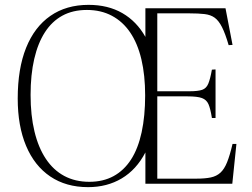

<svg xmlns="http://www.w3.org/2000/svg" viewBox="-20 -757 1039 791"><path d="M343 14Q252 14 187 -30Q122 -74 87.5 -156Q53 -238 53 -351Q53 -474 87.5 -560Q122 -646 187.5 -691.5Q253 -737 345 -737Q425 -737 484 -703Q543 -669 579 -605V-723H909L938 -572L922 -571Q908 -619 894.5 -645.5Q881 -672 864.5 -684Q848 -696 823 -699Q798 -702 760 -702H628V-381H760Q796 -381 813 -387Q830 -393 838 -412Q846 -431 853 -470L868 -471V-271H853Q847 -309 839 -327.5Q831 -346 812 -353Q793 -360 753 -360H628V-21H789Q825 -21 848.5 -26Q872 -31 888 -45.5Q904 -60 915.5 -88.5Q927 -117 938 -164H954L937 0H579V-129Q542 -58 481.5 -22Q421 14 343 14ZM348 -8Q405 -8 448 -31.5Q491 -55 520 -100Q549 -145 563.5 -212Q578 -279 578 -364Q578 -447 562.5 -512.5Q547 -578 516.5 -623Q486 -668 441 -692Q396 -716 338 -716Q280 -716 237 -692.5Q194 -669 165 -624Q136 -579 121 -514Q106 -449 106 -366Q106 -282 122 -215.5Q138 -149 169 -102.5Q200 -56 245 -32Q290 -8 348 -8Z"/></svg>

Font: Literata 60pt ExtraLight
Style: Regular
Weight: 250
Designer: Latin by Veronika Burian and Jose Scaglione. Greek by Irene Vlachou. Cyrillic by Vera Evstafieva.
Foundry: TypeTogether
Version: Version 3.103;gftools[0.9.29]